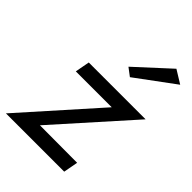

<svg xmlns="http://www.w3.org/2000/svg" viewBox="-232 -837 934 934"><g transform="rotate(45 235.5 -370.0)"><path d="M81 -385 95 -460H486L143 -76L400 -75L386 0H-15L328 -385ZM287 -551 246 -582 418 -740 486 -698Z"/></g></svg>

Font: Jost
Style: Italic
Weight: 400
Italic angle: -5°
Version: Version 3.710